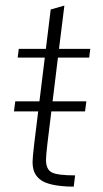

<svg xmlns="http://www.w3.org/2000/svg" viewBox="-20 -679 375 699"><path d="M248.5 0.5Q244.6 0.5 237.1 0.2Q229.5 0 226.1 0Q187.5 -2 161.6 -9Q135.7 -16.1 122.3 -28.6Q108.9 -41 103.8 -55.4Q98.6 -69.8 98.6 -90.3Q98.6 -105.5 105 -159.2L143.1 -469.2H44.4L48.3 -501H147L164.6 -644.5L214.4 -658.7L194.8 -501H308.6L304.7 -469.2H190.9L152.8 -157.7Q147.5 -112.3 147.5 -97.2Q147.5 -62.5 168.2 -51.5Q189 -40.5 253.4 -40.5ZM30.8 -273.4 35.6 -310.1H294.4L289.6 -273.4Z"/></svg>

Font: Muli
Style: ExtraLightItalic
Weight: 200
Italic angle: -7°
Designer: Vernon Adams
Foundry: newtypography
Version: Version 2.0; ttfautohint (v1.00rc1.2-2d82) -l 8 -r 50 -G 200